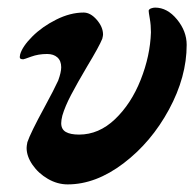

<svg xmlns="http://www.w3.org/2000/svg" viewBox="-20 -470 511 505"><path d="M50 -81Q50 -86 52 -96Q60 -120 97 -188Q122 -234 133 -258Q141 -280 141 -293Q141 -310 131 -319Q121 -328 104 -328Q81 -328 62 -321Q43 -314 41 -314Q35 -314 33 -316.5Q31 -319 33 -327Q39 -348 65 -374Q91 -400 128 -418.5Q165 -437 200 -437Q218 -437 234.5 -418Q251 -399 251 -379Q251 -376 249 -368Q241 -348 209 -295Q183 -251 167 -220.5Q151 -190 144 -166Q141 -154 141 -146Q141 -130 153 -123Q165 -116 188 -116Q240 -116 282.5 -156.5Q325 -197 350 -260Q375 -323 377 -385Q377 -404 374 -421Q371 -438 371 -442Q372 -446 377.5 -448Q383 -450 388 -450Q420 -450 445.5 -419Q471 -388 471 -352Q471 -268 424.5 -182Q378 -96 305 -40.5Q232 15 158 15Q131 15 106 0.5Q81 -14 65.5 -36.5Q50 -59 50 -81Z"/></svg>

Font: EB Garamond ExtraBold
Style: Italic
Weight: 800
Italic angle: -17.2°
Designer: Georg Duffner and Octavio Pardo
Foundry: Georg Duffner
Version: Version 1.000